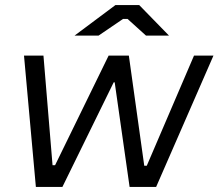

<svg xmlns="http://www.w3.org/2000/svg" viewBox="-20 -740 865 760"><path d="M122 0H227L430 -414H434L493 0H598L825 -520H748L561 -84H551L490 -520H410L198 -86H188L152 -520H75ZM649 -599 531 -720H437L275 -599H370L467 -665H485L558 -599Z"/></svg>

Font: Fixel Display 20240404
Style: Italic
Weight: 400
Italic angle: -10°
Designer: AlfaBravo + MacPaw
Foundry: Kyrylo Tkachov, Marchela Mozhyna, Serhii Makarenko, Maria Weinstein, Zakhar Kryvoshyya
Version: Version 1.211;Glyphs 3.2 (3225)